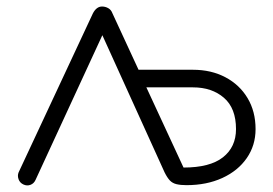

<svg xmlns="http://www.w3.org/2000/svg" viewBox="-20 -568 839 589"><path d="M552 0Q534 0 521.5 -3Q509 -6 501 -14.5Q493 -23 485 -39L294 -460L89 -16Q84 -5 73.5 -1Q63 3 52 -2Q41 -7 37 -18Q33 -29 37 -39L265 -527Q276 -548 293 -548Q303 -548 312 -543Q321 -538 325 -527L405 -354H572Q628 -354 671.5 -331Q715 -308 739.5 -267Q764 -226 764 -172Q764 -122 737 -83Q710 -44 662 -22Q614 0 552 0ZM543 -54Q624 -54 664 -85.5Q704 -117 704 -172Q704 -236 667 -268Q630 -300 572 -300H429Z"/></svg>

Font: ComfortaaLight
Style: Regular
Weight: 300
Designer: Johan Aakerlund
Foundry: Johan Aakerlund
Version: Version 3.104; ttfautohint (v1.8.1.43-b0c9)